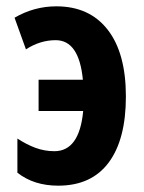

<svg xmlns="http://www.w3.org/2000/svg" viewBox="-20 -577 454 607"><path d="M164 10Q87 10 35 -31V-139Q64 -120 92.5 -109.5Q121 -99 152 -99Q231 -99 243 -226H102V-325H242Q230 -450 156 -450Q107 -450 62 -421L26 -521Q88 -557 158 -557Q263 -557 320.5 -483Q378 -409 378 -272Q378 -136 323.5 -63Q269 10 164 10Z"/></svg>

Font: Noto Sans ExtraCondensed
Style: Bold
Weight: 700
Width: 2
Designer: Monotype Design Team
Foundry: Monotype Imaging Inc.
Version: Version 2.013; ttfautohint (v1.8.4.7-5d5b)